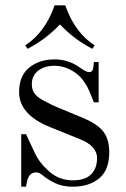

<svg xmlns="http://www.w3.org/2000/svg" viewBox="-20 -692 474 724"><path d="M226 -672Q262 -569 337 -521L328 -508Q260 -543 206 -600Q152 -543 84 -508L75 -521Q150 -569 186 -672ZM52 -345Q52 -406 90 -437Q128 -468 186 -468Q239 -468 283 -436Q305 -420 316 -420Q330 -420 332 -438L334 -458H352V-306H334L320 -341Q298 -395 261.5 -419.5Q225 -444 185 -444Q148 -444 124 -425.5Q100 -407 100 -374Q100 -351 112.5 -336.5Q125 -322 146 -312Q182 -293 188 -291L296 -246Q344 -226 368 -198Q392 -168 392 -118Q392 -51 354 -19.5Q316 12 254 12Q216 12 188 -1.5Q160 -15 144 -28.5Q128 -42 117 -42Q89 -42 82 -8L78 12H60V-186H78L112 -114Q129 -77 166.5 -44.5Q204 -12 255 -12Q301 -12 323.5 -34.5Q346 -57 346 -96Q346 -141 282 -167L168 -213Q52 -260 52 -345Z"/></svg>

Font: Old Standard TT
Style: Regular
Weight: 400
Designer: Alexey Kryukov <alexios@thessalonica.org.ru>
Version: Version 2.2